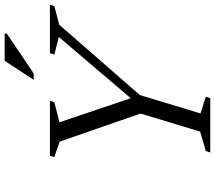

<svg xmlns="http://www.w3.org/2000/svg" viewBox="-68 -832 901 804"><g transform="rotate(-90 382.0 -430.5)"><path d="M628.5 -634 555 -653 561 -671.5H763.5L758 -653L680 -632.5L385.5 -295L308.5 -41L378.5 -18.5L372.5 0H145L151 -18.5L232.5 -42.5L308 -292L190.5 -630.5L126 -653L131.5 -671.5H361.5L355.5 -653L271.5 -631.5L379 -313L356 -314ZM449 -739.5 529 -861H643V-852L476 -739.5Z"/></g></svg>

Font: Newsreader 20pt
Style: Italic
Weight: 400
Italic angle: -17°
Version: Version 1.003